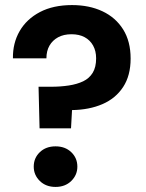

<svg xmlns="http://www.w3.org/2000/svg" viewBox="-20 -732 574 757"><path d="M136 -226 132 -390H182Q219 -390 251.5 -395Q284 -400 308 -411.5Q332 -423 345.5 -445Q359 -467 359 -502Q359 -531 347 -552.5Q335 -574 313.5 -585.5Q292 -597 262 -597Q231 -597 209 -585Q187 -573 175 -552Q163 -531 163 -502H31Q30 -562 57.5 -609.5Q85 -657 137.5 -684.5Q190 -712 264 -712Q332 -712 384 -687.5Q436 -663 465.5 -616Q495 -569 495 -501Q495 -434 465.5 -389Q436 -344 384 -321.5Q332 -299 264 -298L260 -226ZM199 5Q161 5 137 -18.5Q113 -42 113 -75Q113 -109 137 -132Q161 -155 199 -155Q237 -155 261 -132Q285 -109 285 -75Q285 -42 261 -18.5Q237 5 199 5Z"/></svg>

Font: DM Sans 20pt ExtraBold
Style: Regular
Weight: 800
Version: Version 4.004;gftools[0.9.30]